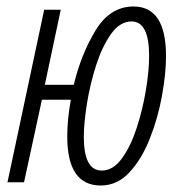

<svg xmlns="http://www.w3.org/2000/svg" viewBox="-20 -561 556 591"><path d="M491 -389Q491 -541 391 -541Q319 -541 274.5 -468Q230 -395 207 -300H118L167 -531H116L3 0H54L109 -254H198Q187 -193 187 -141Q187 10 290 10Q341 10 378.5 -30.5Q416 -71 441 -134Q466 -197 478.5 -265.5Q491 -334 491 -389ZM238 -140Q238 -181 247.5 -241Q257 -301 275.5 -359Q294 -417 321.5 -456Q349 -495 385 -495Q439 -495 439 -389Q439 -343 429 -283Q419 -223 400.5 -166.5Q382 -110 355 -73Q328 -36 293 -36Q238 -36 238 -140Z"/></svg>

Font: Noto Sans Display Condensed Light
Style: Italic
Weight: 300
Width: 3
Designer: Monotype Design team
Foundry: Monotype Imaging Inc.
Version: 1.000